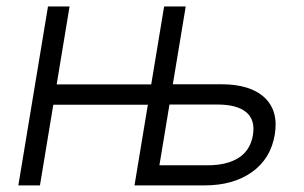

<svg xmlns="http://www.w3.org/2000/svg" viewBox="-20 -562 923 582"><path d="M440.4 0 450.7 -61H609.4Q668 -61 703.4 -83.7Q738.8 -106.4 746.6 -151.9Q754.4 -198.7 726.3 -221.9Q698.2 -245.1 639.6 -245.1H480L490.2 -306.6H650.4Q738.3 -306.6 781.5 -266.6Q824.7 -226.6 813 -154.3Q800.8 -81.1 743.9 -40.5Q687 0 599.6 0ZM35.6 0 125.5 -542.5H190.9L101.1 0ZM125 -244.6 135.3 -306.2H453.1L442.9 -244.6ZM387.7 0 477.5 -542.5H543L453.1 0Z"/></svg>

Font: Inter 17pt Light
Style: Italic
Weight: 300
Italic angle: -9.3988°
Version: Version 4.001;git-66647c0bb